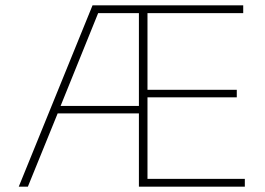

<svg xmlns="http://www.w3.org/2000/svg" viewBox="-20 -696 987 716"><path d="M50 0H84L195 -273H498V0H893V-29H530V-333H863V-361H530V-647H887V-676H325ZM206 -301 346 -647H498V-301Z"/></svg>

Font: MV Cash Thin
Style: Regular
Weight: 100
Designer: Rodrigo Fuenzalida
Foundry: fragTYPE
Version: Version 1.100;Glyphs 3.1.2 (3151)